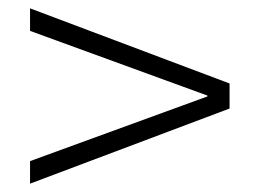

<svg xmlns="http://www.w3.org/2000/svg" viewBox="-20 -561 615 460"><path d="M52 -121V-175L477 -330V-332L52 -487V-541L530 -361V-301Z"/></svg>

Font: Hedvig Letters Serif 14pt
Style: Regular
Weight: 400
Designer: Alexander Örn & Tor Weibull
Foundry: Kanon Foundry
Version: Version 1.000; ttfautohint (v1.8.4.7-5d5b)